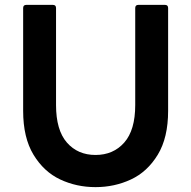

<svg xmlns="http://www.w3.org/2000/svg" viewBox="-20 -754 785 788"><path d="M75 -299V-721Q75 -734 88 -734H197Q210 -734 210 -721V-323Q210 -220 254.5 -169Q299 -118 372 -118Q445 -118 490 -169Q535 -220 535 -323V-721Q535 -734 548 -734H657Q670 -734 670 -721V-299Q670 -189 627.5 -119Q585 -49 517.5 -17.5Q450 14 372 14Q294 14 227 -17.5Q160 -49 117.5 -119Q75 -189 75 -299Z"/></svg>

Font: LINE Seed Sans TH App
Style: Bold
Weight: 700
Designer: Dalton Maag Ltd | Thai characters by Cadson Demak Co.,Ltd.
Foundry: Dalton Maag Ltd
Version: Version 1.003